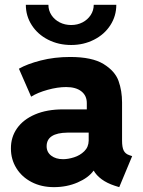

<svg xmlns="http://www.w3.org/2000/svg" viewBox="-20 -770 593 798"><path d="M25.4 -152.3Q24.9 -199.7 50.8 -236.6Q76.7 -273.4 125.7 -294.4Q174.8 -315.4 242.2 -315.4H340.8V-341.8Q340.8 -372.6 318.1 -390.4Q295.4 -408.2 254.9 -408.2Q219.2 -408.2 178 -396.7Q136.7 -385.3 109.4 -368.2L58.6 -484.4Q92.3 -503.9 149.2 -518.6Q206.1 -533.2 271.5 -533.2Q362.8 -533.2 410.4 -503.9Q458 -474.6 472.7 -433.6Q487.3 -392.6 487.3 -343.8V-185.5Q487.3 -158.2 494.1 -144.3Q501 -130.4 517.6 -125L529.3 -121.1L475.6 7.8L457 2Q424.3 -8.8 402.3 -25.1Q380.4 -41.5 369.6 -60.5H368.7Q347.7 -31.2 302.7 -11.7Q257.8 7.8 204.1 7.8Q151.9 7.8 111.1 -13.4Q70.3 -34.7 47.9 -71.3Q25.4 -107.9 25.4 -152.3ZM242.2 -108.4Q263.2 -108.4 287.8 -116.2Q312.5 -124 330.3 -141.4Q348.1 -158.7 348.6 -185.5V-218.8H260.7Q173.8 -217.8 173.8 -162.1Q173.8 -137.7 192.9 -123Q211.9 -108.4 242.2 -108.4ZM87.4 -750H181.2Q181.2 -726.6 193.8 -707.3Q206.5 -688 228 -677Q249.5 -666 275.9 -666Q301.8 -666 323 -677Q344.2 -688 356.9 -707.3Q369.6 -726.6 369.6 -750H463.4Q463.4 -703.6 438.7 -665.3Q414.1 -627 370.8 -605Q327.6 -583 275.9 -583Q223.1 -583 179.9 -605Q136.7 -627 112.1 -665.3Q87.4 -703.6 87.4 -750Z"/></svg>

Font: Reddit Sans Vanilla ExtraBold
Style: Regular
Weight: 800
Designer: Stephen Hutchings
Foundry: Reddit
Version: Version 1.013